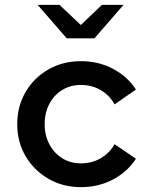

<svg xmlns="http://www.w3.org/2000/svg" viewBox="-20 -761 640 791"><path d="M313 10Q239 10 179.5 -24.5Q120 -59 85.5 -117.5Q51 -176 51 -249Q51 -323 85.5 -382Q120 -441 179.5 -475Q239 -509 313 -509Q387 -509 446.5 -477Q506 -445 540 -392L452 -331Q432 -368 395.5 -389.5Q359 -411 313 -411Q270 -411 236 -390Q202 -369 183 -332.5Q164 -296 164 -249Q164 -203 183.5 -166.5Q203 -130 236.5 -109Q270 -88 313 -88Q359 -88 395.5 -109.5Q432 -131 452 -167L540 -107Q506 -54 446.5 -22Q387 10 313 10ZM255 -603 135 -741H225L313 -658L400 -741H489L369 -603Z"/></svg>

Font: Red Hat Mono SemiBold
Style: Regular
Weight: 600
Monospace: yes
Designer: Pentagram, MCKL
Foundry: Pentagram, MCKL
Version: Version 1.023